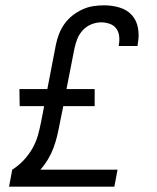

<svg xmlns="http://www.w3.org/2000/svg" viewBox="-20 -702 590 722"><path d="M14 0 26 -64Q50 -79 69.5 -100Q89 -121 102.5 -145Q116 -169 123 -194.5Q130 -220 135 -246L146 -303H54L53 -367H158L190 -533Q194 -553 201.5 -573Q209 -593 222 -611.5Q235 -630 253 -644Q271 -658 291 -667Q311 -676 331.5 -679Q352 -682 372 -682Q402 -682 430 -673.5Q458 -665 476 -645Q494 -625 499 -596Q504 -567 498 -537L497 -529H426L427 -534Q430 -550 428 -566.5Q426 -583 417 -595Q408 -607 392.5 -612.5Q377 -618 360 -618Q342 -618 323.5 -610.5Q305 -603 291.5 -588.5Q278 -574 271 -556.5Q264 -539 260 -520L230 -367H336V-303H218L204 -234Q200 -212 194.5 -189.5Q189 -167 181 -145.5Q173 -124 160.5 -103Q148 -82 132 -64H422L410 0Z"/></svg>

Font: Lode
Style: Italic
Weight: 400
Italic angle: -11°
Monospace: yes
Designer: Belleve Invis
Foundry: Belleve Invis
Version: Version 29.2.0; ttfautohint (v1.8.3)